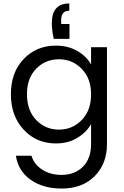

<svg xmlns="http://www.w3.org/2000/svg" viewBox="-20 -821 716 1111"><path d="M382 -596H291Q280 -644 280 -688Q280 -801 381 -801V-759Q334 -759 334 -705V-682H382ZM303 -557Q374 -557 427.5 -526Q481 -495 507 -448V-548H599V12Q599 127 527.5 198.5Q456 270 337 270Q229 270 157 219Q85 168 72 80H162Q177 130 224 160.5Q271 191 337 191Q412 191 459.5 144Q507 97 507 12V-103Q480 -55 427 -23Q374 9 303 9Q191 9 117 -70.5Q43 -150 43 -276Q43 -402 117 -479.5Q191 -557 303 -557ZM507 -275Q507 -367 453 -422.5Q399 -478 321 -478Q243 -478 189.5 -423.5Q136 -369 136 -276Q136 -182 189.5 -126.5Q243 -71 321 -71Q399 -71 453 -126.5Q507 -182 507 -275Z"/></svg>

Font: SVN-Poppins
Style: Regular
Weight: 400
Designer: Ninad Kale (Devanagari), Jonny Pinhorn (Latin)
Foundry: Indian Type Foundry
Version: Version 3.002 2017